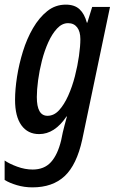

<svg xmlns="http://www.w3.org/2000/svg" viewBox="-43 -569 495 829"><path d="M97 240Q62 240 30 230.5Q-2 221 -23 208V124Q-3 138 31 150.5Q65 163 98 163Q148 163 177 131Q206 99 221 37L228 3Q231 -8 235.5 -27Q240 -46 246 -66H244Q193 10 126 10Q77 10 49.5 -28Q22 -66 22 -138Q22 -183 30.5 -237.5Q39 -292 56 -347Q73 -402 99.5 -447.5Q126 -493 161 -521Q196 -549 241 -549Q279 -549 300.5 -529Q322 -509 332 -471H334L355 -539H432L312 34Q288 143 236 191.5Q184 240 97 240ZM162 -69Q190 -69 212 -93Q234 -117 251.5 -156Q269 -195 280.5 -240Q292 -285 298 -327.5Q304 -370 304 -400Q304 -433 290 -451Q276 -469 251 -469Q225 -469 203.5 -446Q182 -423 165.5 -386.5Q149 -350 138 -307Q127 -264 121.5 -222.5Q116 -181 116 -150Q116 -69 162 -69Z"/></svg>

Font: Noto Sans ExtraCondensed Medium
Style: Italic
Weight: 500
Width: 2
Italic angle: -12°
Designer: Monotype Design Team
Foundry: Monotype Imaging Inc.
Version: Version 2.013; ttfautohint (v1.8.4.7-5d5b)